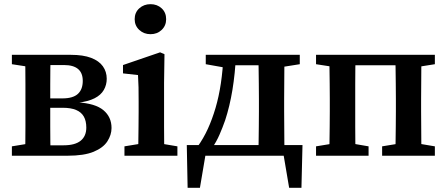

<svg xmlns="http://www.w3.org/2000/svg" viewBox="-20 -747 2143 921"><path d="M37 0V-45L141 -62L166 -50H285Q340 -50 367 -72Q394 -94 394 -135Q394 -167 382 -188Q370 -209 345 -219.5Q320 -230 281 -230H170V-275H279Q330 -275 353.5 -296.5Q377 -318 377 -359Q377 -397 354.5 -416Q332 -435 287 -435H166L141 -423L37 -439V-484H320Q379 -484 417 -469.5Q455 -455 473.5 -429Q492 -403 492 -369Q492 -340 478 -315.5Q464 -291 433.5 -275.5Q403 -260 352 -254V-256Q437 -251 476 -218.5Q515 -186 515 -133Q515 -100 495 -69Q475 -38 429 -19Q383 0 304 0ZM100 0Q101 -26 101.5 -63Q102 -100 102 -140Q102 -180 102 -213V-272Q102 -304 102 -344Q102 -384 101.5 -422Q101 -460 100 -484H223Q222 -460 221.5 -421.5Q221 -383 221 -341Q221 -299 221 -260V-213Q221 -180 221 -140Q221 -100 221.5 -63Q222 -26 223 0Z M577 0V-45L681 -62H730L831 -45V0ZM642 0Q643 -25 643.5 -62.5Q644 -100 644.5 -140Q645 -180 645 -212V-260Q645 -300 644.5 -328.5Q644 -357 642 -387L570 -395V-435L748 -496L769 -487L767 -350V-212Q767 -180 767 -140Q767 -100 767.5 -62.5Q768 -25 769 0ZM702 -583Q670 -583 648 -603.5Q626 -624 626 -655Q626 -687 648 -707Q670 -727 702 -727Q734 -727 755.5 -707Q777 -687 777 -655Q777 -624 755.5 -603.5Q734 -583 702 -583Z M1388 0H918L972 -41L939 154H880L876 -51H1431L1426 154H1367L1334 -41ZM1219 0Q1220 -25 1220.5 -62.5Q1221 -100 1221.5 -140Q1222 -180 1222 -213V-272Q1222 -304 1221.5 -344Q1221 -384 1220.5 -422Q1220 -460 1219 -484H1345Q1344 -460 1344 -422Q1344 -384 1343.5 -344Q1343 -304 1343 -272V-213Q1343 -180 1343.5 -140Q1344 -100 1344 -62.5Q1344 -25 1345 0ZM967 -439V-484H1078V-423H1057ZM1288 -423V-484H1418V-439L1317 -423ZM928 -44Q956 -83 977 -129Q998 -175 1014 -229.5Q1030 -284 1039.5 -347.5Q1049 -411 1052 -484H1112Q1108 -395 1095 -316Q1082 -237 1060 -170Q1047 -133 1032.5 -100Q1018 -67 998 -38V-11ZM1081 -434V-484H1262V-434Z M1559 0Q1560 -26 1560.5 -63Q1561 -100 1561.5 -140Q1562 -180 1562 -213V-272Q1562 -304 1561.5 -344Q1561 -384 1560.5 -422Q1560 -460 1559 -484H1686Q1685 -460 1684.5 -422Q1684 -384 1684 -344Q1684 -304 1684 -272V-213Q1684 -180 1684 -140Q1684 -100 1684.5 -63Q1685 -26 1686 0ZM1876 0Q1877 -26 1877.5 -63Q1878 -100 1878.5 -140Q1879 -180 1879 -213V-272Q1879 -304 1878.5 -344Q1878 -384 1877.5 -422Q1877 -460 1876 -484H2002Q2001 -460 2001 -422Q2001 -384 2000.5 -344Q2000 -304 2000 -272V-213Q2000 -180 2000.5 -140Q2001 -100 2001 -63Q2001 -26 2002 0ZM1496 0V-45L1600 -62H1649L1748 -45V0ZM1813 0V-45L1917 -62H1965L2066 -45V0ZM1496 -439V-484H1620V-423H1600ZM1941 -423V-484H2066V-439L1965 -423ZM1631 -434V-484H1931V-434Z"/></svg>

Font: Source Serif 4 18pt SemiBold
Style: Regular
Weight: 600
Designer: Frank Grießhammer
Foundry: Adobe Systems Incorporated
Version: Version 4.004;hotconv 1.0.116;makeotfexe 2.5.65601